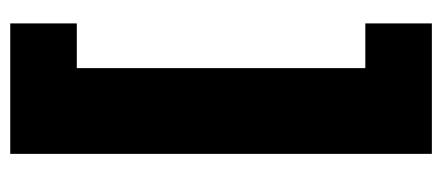

<svg xmlns="http://www.w3.org/2000/svg" viewBox="-258 -458 842 365"><g transform="rotate(90 162.5 -275.0)"><path d="M272 126H24V-0.5H109V-549H24V-675.5H272Z"/></g></svg>

Font: Anek Bangla Medium ExtraBold
Style: Regular
Weight: 800
Version: Version 1.003